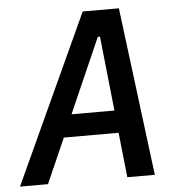

<svg xmlns="http://www.w3.org/2000/svg" viewBox="-72 -745 723 793"><g transform="rotate(-5 289.5 -349.0)"><path d="M538 0 450 -698H300L-21 0H95L177 -186H404L424 0ZM395 -279H217L353 -588H362Z"/></g></svg>

Font: IBM Mono Medium
Style: Italic
Weight: 500
Italic angle: -9°
Monospace: yes
Designer: Mike Abbink, Paul van der Laan, Pieter van Rosmalen
Foundry: Bold Monday
Version: Version 2.3